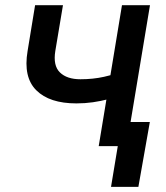

<svg xmlns="http://www.w3.org/2000/svg" viewBox="-20 -561 639 737"><path d="M273.4 -164.1Q169.9 -164.1 119.4 -214.4Q68.8 -264.6 85.9 -365.2L114.7 -541H221.7L192.4 -365.7Q183.1 -309.1 210 -283Q236.8 -256.8 288.6 -256.8Q336.9 -256.8 378.9 -266.1Q420.9 -275.4 466.3 -290L451.2 -197.3Q424.8 -188 396 -180.4Q367.2 -172.9 336.7 -168.5Q306.2 -164.1 273.4 -164.1ZM358.9 0 448.2 -541H555.7L465.8 0ZM406.2 156.2 432.1 0H393.6L408.7 -92.8H555.2L511.2 156.2Z"/></svg>

Font: Inter 17pt Medium
Style: Italic
Weight: 500
Italic angle: -9.3988°
Version: Version 4.001;git-66647c0bb